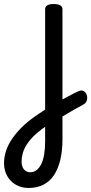

<svg xmlns="http://www.w3.org/2000/svg" viewBox="-110 -535 453 953"><path d="M166 -21Q182 -31 198 -40Q214 -49 229 -57Q244 -65 256.5 -71.5Q269 -78 279 -82Q295 -89 305.5 -83Q316 -77 320.5 -63.5Q325 -50 321 -36.5Q317 -23 302 -15Q289 -8 272.5 1Q256 10 238.5 20.5Q221 31 203 41.5Q185 52 167 62ZM32 398Q-3 398 -30.5 382.5Q-58 367 -74 339Q-90 311 -90 275Q-90 244 -79.5 212.5Q-69 181 -46.5 149Q-24 117 9.5 86Q43 55 87 27Q94 22 100.5 18Q107 14 114 9V-489Q114 -502 124.5 -508.5Q135 -515 156 -515Q178 -515 189 -508.5Q200 -502 200 -489V158Q200 213 189.5 257.5Q179 302 158.5 333.5Q138 365 106 381.5Q74 398 32 398ZM39 320Q58 320 72 309Q86 298 95.5 278Q105 258 109.5 229.5Q114 201 114 166V94Q110 97 106.5 100Q103 103 98 106Q73 124 54 143.5Q35 163 22 183.5Q9 204 3 225.5Q-3 247 -3 268Q-3 283 2 294.5Q7 306 17 313Q27 320 39 320Z"/></svg>

Font: Playwrite HR Lijeva
Style: Regular
Weight: 400
Designer: Veronika Burian, José Scaglione
Foundry: TypeTogether
Version: Version 1.002